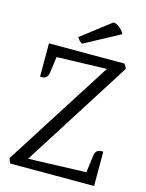

<svg xmlns="http://www.w3.org/2000/svg" viewBox="-130 -964 793 1043"><g transform="rotate(15 266.5 -443.0)"><path d="M66.6 -685H491.3Q495.8 -679.6 499.5 -672.6Q503.3 -665.6 504.9 -658.1L111 -37.2L52.7 -47.8L475.9 -62.4L503.9 0H33Q28.6 -6.7 25.8 -13.5Q23.1 -20.4 21.1 -27.7L426.6 -664L448.4 -633.7L69.6 -621.9ZM503.9 -192.4V0L441.7 -43L456.5 -156.8Q459.9 -182.6 474.6 -188.8Q489.3 -195 503.9 -192.4ZM66.6 -498V-685L128.1 -642L113.6 -534Q110.1 -508 95.4 -501.7Q80.7 -495.3 66.6 -498ZM438.9 -836.5 240.6 -729.6Q229.7 -735.5 222.9 -743.3Q216.2 -751.2 211.2 -758.8L375.8 -885.5Q388.9 -884.9 401.1 -877.1Q413.4 -869.4 423.6 -858.4Q433.9 -847.5 438.9 -836.5Z"/></g></svg>

Font: Karma Variable Light
Style: Regular
Weight: 300
Designer: Joana Correia
Foundry: Indian Type Foundry
Version: Version 3.000